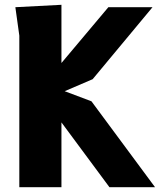

<svg xmlns="http://www.w3.org/2000/svg" viewBox="-20 -780 690 800"><path d="M60.5 0V-631.5L44 -750L236 -760V-517.5L431.5 -750H615.5L366 -450L249.5 -400L361 -358L626 0H436L236 -270V0Z"/></svg>

Font: B612 Mono
Style: Bold
Weight: 700
Version: Version 1.005